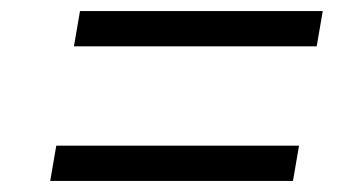

<svg xmlns="http://www.w3.org/2000/svg" viewBox="-20 -524 640 348"><path d="M114 -440 125 -504H565L554 -440ZM71 -196 82 -260H522L511 -196Z"/></svg>

Font: DM Mono Light
Style: Italic
Weight: 300
Italic angle: -10°
Designer: Colophon Foundry
Foundry: Colophon Foundry
Version: Version 1.000; ttfautohint (v1.8.2.53-6de2)